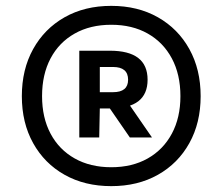

<svg xmlns="http://www.w3.org/2000/svg" viewBox="-20 -769 759 655"><path d="M359.5 -134Q269 -134 200.2 -172.8Q131.5 -211.5 93 -280.8Q54.5 -350 54.5 -441Q54.5 -532 93 -601.5Q131.5 -671 200.2 -710Q269 -749 359.5 -749Q450 -749 518.8 -710Q587.5 -671 626 -601.5Q664.5 -532 664.5 -441Q664.5 -350 626 -280.8Q587.5 -211.5 518.8 -172.8Q450 -134 359.5 -134ZM423 -300 352 -403 418.5 -416 498.5 -300ZM359.5 -198.5Q431 -198.5 484 -228.5Q537 -258.5 566.2 -313Q595.5 -367.5 595.5 -441Q595.5 -515 566.2 -569.8Q537 -624.5 484 -654.5Q431 -684.5 359.5 -684.5Q288 -684.5 234.8 -654.5Q181.5 -624.5 152.5 -569.8Q123.5 -515 123.5 -441Q123.5 -367.5 152.5 -313Q181.5 -258.5 234.8 -228.5Q288 -198.5 359.5 -198.5ZM250.5 -300V-596H354.5Q419.5 -596 451.5 -571.2Q483.5 -546.5 483.5 -497Q483.5 -448 451.8 -423.5Q420 -399 354.5 -399H320.5L318.5 -300ZM320.5 -454.5H365.5Q417 -454.5 417 -497Q417 -540.5 365.5 -540.5H320.5Z"/></svg>

Font: Encode Sans Condensed Thin
Style: Bold
Weight: 700
Version: Version 3.002